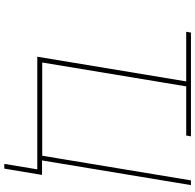

<svg xmlns="http://www.w3.org/2000/svg" viewBox="-28 -740 924 909"><g transform="rotate(90 434.5 -286.0)"><path d="M130.9 -705.1 134.8 -727.5H626L622.1 -705.1ZM736.3 0H249L369.6 -727.5H393.1L276.4 -23.4H717.8L834.5 -727.5H856.9ZM756.3 156.2 782.2 0H729.5L733.4 -22.5H808.6L778.8 156.2Z"/></g></svg>

Font: Inter 16pt Thin
Style: Italic
Weight: 250
Italic angle: -9.3988°
Version: Version 4.001;git-66647c0bb